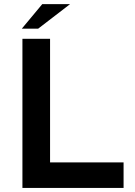

<svg xmlns="http://www.w3.org/2000/svg" viewBox="-20 -920 659 940"><path d="M89.8 0V-730H225.1V-125H585V0ZM323.2 -899.9 167 -779.8H86.9L187 -899.9Z"/></svg>

Font: Miedinger*
Style: Bold
Weight: 700
Version: Version 001.000